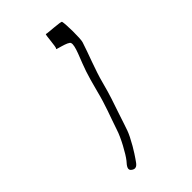

<svg xmlns="http://www.w3.org/2000/svg" viewBox="-149 -443 536 536"><g transform="rotate(-45 118.5 -175.5)"><path d="M44 42C59 52 66 35 73 26C77 20 84 10 92 -4C114 -43 111 -42 130 -98C141 -131 147 -146 158 -188C168 -227 188 -275 198 -307C202 -318 201 -378 198 -388C198 -392 145 -394 142 -396C139 -398 137 -348 133 -347C125 -345 172 -338 174 -328C176 -322 173 -310 167 -294C149 -248 146 -242 130 -181C119 -137 107 -109 93 -67C86 -44 63 -2 51 13C40 25 33 35 44 42Z"/></g></svg>

Font: FailCity
Style: Regular
Weight: 400
Version: Version 1